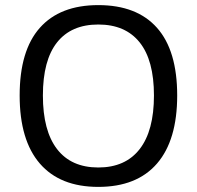

<svg xmlns="http://www.w3.org/2000/svg" viewBox="-20 -726 771 752"><path d="M365 6Q215 6 136 -85.5Q57 -177 57 -352Q57 -528 136 -617Q215 -706 365 -706Q516 -706 595 -617Q674 -528 674 -352Q674 -177 595 -85.5Q516 6 365 6ZM365 -70Q471 -70 527 -142Q583 -214 583 -352Q583 -490 527 -560Q471 -630 365 -630Q259 -630 203.5 -560Q148 -490 148 -352Q148 -214 203.5 -142Q259 -70 365 -70Z"/></svg>

Font: Asap
Style: Regular
Weight: 400
Designer: Pablo Cosgaya
Foundry: Omnibus-Type
Version: Version 3.001